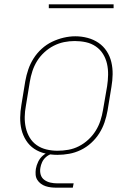

<svg xmlns="http://www.w3.org/2000/svg" viewBox="-20 -709 640 889"><path d="M246 8Q217 8 189 1.5Q161 -5 138.5 -20Q116 -35 101 -58.5Q86 -82 79.5 -109Q73 -136 73.5 -165Q74 -194 79 -223L97 -333Q102 -361 111 -387.5Q120 -414 135.5 -438.5Q151 -463 173 -483Q195 -503 221 -515.5Q247 -528 274.5 -534.5Q302 -541 329 -541Q358 -541 386 -533.5Q414 -526 436.5 -510.5Q459 -495 474 -472Q489 -449 495.5 -421.5Q502 -394 501.5 -365Q501 -336 496 -307L478 -197Q473 -169 464 -142.5Q455 -116 439.5 -91.5Q424 -67 402 -47Q380 -27 354 -14.5Q328 -2 300.5 3Q273 8 246 8ZM246 -11Q271 -11 296.5 -15.5Q322 -20 345.5 -32Q369 -44 389 -62.5Q409 -81 423 -103.5Q437 -126 445 -150.5Q453 -175 457 -200L476 -310Q480 -336 480.5 -362.5Q481 -389 475.5 -413.5Q470 -438 457 -459Q444 -480 423.5 -494Q403 -508 378 -513.5Q353 -519 326 -519Q301 -519 276.5 -514Q252 -509 228.5 -497Q205 -485 185 -466.5Q165 -448 151.5 -426Q138 -404 130 -379.5Q122 -355 118 -330L100 -220Q95 -194 94.5 -168Q94 -142 99.5 -117.5Q105 -93 117.5 -72Q130 -51 150 -37Q170 -23 195 -17Q220 -11 246 -11ZM242 160Q229 160 216 158.5Q203 157 191 153Q179 149 169 141.5Q159 134 152.5 123.5Q146 113 145 100Q144 87 146 73Q149 56 157 39.5Q165 23 179 11Q193 -1 210.5 -6Q228 -11 246 -11L244 0Q230 0 216.5 4.5Q203 9 192 19Q181 29 175 42Q169 55 167 68Q164 85 168.5 100Q173 115 185.5 124Q198 133 213.5 136.5Q229 140 246 140H321L317 160ZM206 -671V-689H506V-671Z"/></svg>

Font: Iosevka Slab ThExObl
Style: Regular
Weight: 100
Width: 7
Italic angle: -9°
Monospace: yes
Designer: Belleve Invis
Foundry: Belleve Invis
Version: Version 11.1.1; ttfautohint (v1.8.3)